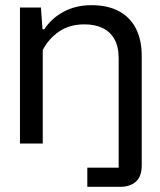

<svg xmlns="http://www.w3.org/2000/svg" viewBox="-20 -554 617 741"><path d="M317 167V93H438V-329Q438 -374 421.5 -403Q405 -432 375.5 -446Q346 -460 306 -460Q248 -460 207.5 -432Q167 -404 145 -361V0H57V-525H138L144 -441H151Q179 -484 226 -509Q273 -534 333 -534Q397 -534 440.5 -510Q484 -486 505.5 -442Q527 -398 527 -338V84Q527 127 504.5 147Q482 167 445 167Z"/></svg>

Font: Hubot Sans
Style: Regular
Weight: 400
Designer: Deni Anggara
Foundry: GitHub, Inc., Subsidiary of Microsoft Corporation
Version: Version 2.000